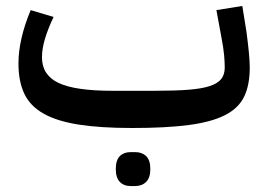

<svg xmlns="http://www.w3.org/2000/svg" viewBox="-20 -418 898 645"><path d="M424 12Q317 12 244 0.5Q171 -11 126 -36.5Q81 -62 61.5 -103.5Q42 -145 42 -205Q42 -285 83 -384L160 -361Q141 -321 131 -287.5Q121 -254 121 -225Q121 -166 176.5 -139.5Q232 -113 358 -113H498Q567 -113 612.5 -116.5Q658 -120 685 -129Q712 -138 723.5 -153Q735 -168 735 -191Q735 -207 733 -231.5Q731 -256 723 -297L707 -384L794 -398L808 -311Q813 -273 816 -242.5Q819 -212 819 -191Q819 -132 800 -93Q781 -54 735.5 -31Q690 -8 614 2Q538 12 424 12ZM419 207Q396 207 382.5 193Q369 179 369 150Q369 120 382.5 106.5Q396 93 419 93H434Q457 93 471 106.5Q485 120 485 150Q485 179 471 193Q457 207 434 207Z"/></svg>

Font: IBM Plex Sans Arabic Medium
Style: Regular
Weight: 500
Designer: Mike Abbink, Paul van der Laan, Pieter van Rosmalen, Wael Morcos, Khajak Apelian
Foundry: Bold Monday
Version: Version 1.1